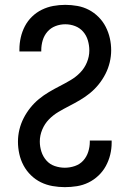

<svg xmlns="http://www.w3.org/2000/svg" viewBox="-20 -763 540 791"><path d="M247 8Q222 8 196.5 3.5Q171 -1 148.5 -12Q126 -23 107.5 -41Q89 -59 77 -81.5Q65 -104 59.5 -129Q54 -154 54 -179Q54 -205 60 -229.5Q66 -254 77.5 -276.5Q89 -299 105 -319Q121 -339 140.5 -355Q160 -371 182 -384Q204 -397 226.5 -408.5Q249 -420 271 -433Q293 -446 310.5 -464Q328 -482 338 -506Q348 -530 348 -555Q348 -576 342 -596.5Q336 -617 322.5 -632.5Q309 -648 289.5 -655.5Q270 -663 249 -663Q228 -663 208.5 -655.5Q189 -648 175.5 -632.5Q162 -617 156 -597Q150 -577 150 -556V-551H60V-560Q60 -584 65.5 -608.5Q71 -633 82.5 -655Q94 -677 112 -694.5Q130 -712 152.5 -723Q175 -734 199.5 -738.5Q224 -743 249 -743Q274 -743 299 -738.5Q324 -734 346 -722.5Q368 -711 386 -693Q404 -675 415.5 -652.5Q427 -630 432.5 -605.5Q438 -581 438 -556Q438 -531 432 -506Q426 -481 414.5 -458.5Q403 -436 387 -416Q371 -396 351.5 -380Q332 -364 310 -351Q288 -338 265.5 -326.5Q243 -315 221 -302Q199 -289 181.5 -271Q164 -253 154 -229Q144 -205 144 -180Q144 -159 150.5 -138.5Q157 -118 171 -102Q185 -86 205.5 -79Q226 -72 247 -72Q268 -72 288.5 -79Q309 -86 323 -101.5Q337 -117 343.5 -137.5Q350 -158 350 -179V-184H440V-175Q440 -150 434 -125.5Q428 -101 416 -79Q404 -57 385.5 -39.5Q367 -22 344.5 -11Q322 0 297 4Q272 8 247 8Z"/></svg>

Font: Iosevka Fixed Medium
Style: Regular
Weight: 500
Monospace: yes
Designer: Belleve Invis
Foundry: Belleve Invis
Version: Version 32.3.0